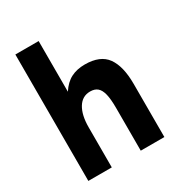

<svg xmlns="http://www.w3.org/2000/svg" viewBox="-185 -914 969 1039"><g transform="rotate(-30 300.0 -395.0)"><path d="M64 -790H209.5V-473.5Q238 -517.5 275 -536.5Q312 -555.5 361.5 -555.5Q458 -555.5 498.5 -498.8Q539 -442 539 -332.5V0H391.5V-267Q391.5 -321.5 383.8 -353.5Q376 -385.5 359.2 -400Q342.5 -414.5 314 -414.5Q264.5 -414.5 237.5 -370.5Q210.5 -326.5 210.5 -250V0H64Z"/></g></svg>

Font: JuliaMono ExtraBold
Style: Regular
Weight: 800
Monospace: yes
Designer: cormullion
Foundry: corm
Version: Version 0.055; ttfautohint (v1.8.4)